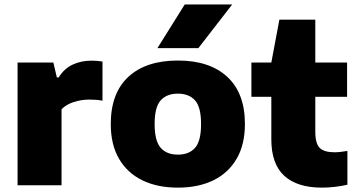

<svg xmlns="http://www.w3.org/2000/svg" viewBox="-20 -828 1596 858"><path d="M58.5 0V-548.5H218.5L234 -482H242.5Q265.5 -520.5 303.8 -538.8Q342 -557 390 -557Q403 -557 415.5 -555.8Q428 -554.5 438 -553V-378Q423.5 -381 407.5 -382Q391.5 -383 378 -383Q344 -383 309.5 -372Q275 -361 255 -339.5V0Z M775 10.5Q683.5 10.5 616.2 -22.2Q549 -55 512 -118.2Q475 -181.5 475 -273.5Q475 -412 553.8 -484.8Q632.5 -557.5 775 -557.5Q917 -557.5 995.8 -484.5Q1074.5 -411.5 1074.5 -274Q1074.5 -182 1037.5 -118.5Q1000.5 -55 933.2 -22.2Q866 10.5 775 10.5ZM775 -137Q825 -137 851.8 -167.5Q878.5 -198 878.5 -273.5Q878.5 -349.5 851.5 -379.5Q824.5 -409.5 775 -409.5Q725 -409.5 698 -379.5Q671 -349.5 671 -274Q671 -198.5 697.8 -167.8Q724.5 -137 775 -137ZM683.5 -613 805.5 -808H1017.5L866.5 -613Z M1418.5 10.5Q1308.5 10.5 1250.5 -42.2Q1192.5 -95 1192.5 -205.5V-395.5H1103.5V-548.5H1192.5L1228.5 -740H1389V-548.5H1531V-395.5H1389V-239.5Q1389 -186.5 1408.8 -167Q1428.5 -147.5 1475 -147.5Q1498 -147.5 1532.5 -153.5V-2.5Q1509 3 1478.2 6.8Q1447.5 10.5 1418.5 10.5Z"/></svg>

Font: Encode Sans SmExp XBd
Style: Regular
Weight: 800
Width: 6
Designer: Multiple Designers
Foundry: Impallari Type
Version: Version 3.002; ttfautohint (v1.8.3) -l 8 -r 50 -G 200 -x 14 